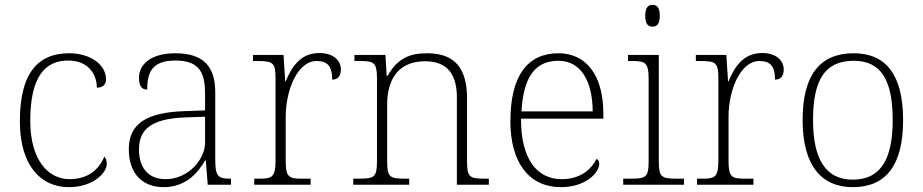

<svg xmlns="http://www.w3.org/2000/svg" viewBox="-20 -763 3813 793"><path d="M264 10C366 10 421 -50 421 -86C421 -99 418 -108 411 -116C389 -65 348 -24 268 -23C175 -23 105 -107 105 -264C105 -451 169 -513 262 -513C343 -513 380 -458 380 -401C404 -401 418 -413 418 -435C418 -495 355 -543 265 -543C149 -543 62 -476 62 -263C62 -76 151 10 264 10Z M656 10C751 10 800 -54 827 -100H830L838 0H934V-25H928C876 -25 869 -40 869 -111V-383C869 -485 823 -543 705 -543C594 -543 554 -490 554 -443C554 -408 565 -393 588 -393C588 -467 610 -513 705 -513C811 -513 827 -454 827 -371V-307L744 -304C585 -299 512 -252 512 -147C512 -39 575 10 656 10ZM664 -23C586 -23 554 -78 554 -145C554 -225 599 -273 746 -278L827 -281V-174C827 -104 757 -23 664 -23Z M1030 0H1263V-25H1230C1173 -25 1160 -30 1160 -100V-280C1160 -393 1210 -511 1287 -511C1331 -511 1352 -492 1352 -434C1377 -434 1388 -452 1388 -475C1388 -515 1355 -544 1299 -544C1220 -544 1184 -485 1160 -427H1158L1151 -536H1025V-511H1040C1107 -511 1118 -506 1118 -439V-101C1118 -30 1104 -25 1048 -25H1030Z M1439 0H1670V-25H1656C1590 -25 1579 -30 1579 -97V-331C1579 -419 1613 -510 1736 -510C1833 -510 1867 -449 1867 -361V0H1999V-25H1986C1919 -25 1909 -30 1909 -98V-356C1909 -483 1857 -543 1744 -543C1672 -543 1622 -522 1581 -450H1577L1572 -536H1444V-511H1467C1524 -511 1537 -505 1537 -439V-98C1537 -30 1526 -25 1459 -25H1439Z M2296 10C2401 10 2455 -51 2455 -86C2455 -97 2451 -103 2444 -107C2421 -61 2375 -23 2300 -23C2198 -23 2131 -106 2132 -273H2472V-294C2472 -452 2401 -543 2287 -543C2159 -543 2088 -451 2088 -262C2088 -88 2168 10 2296 10ZM2428 -303H2134C2141 -432 2182 -512 2286 -512C2380 -512 2427 -427 2428 -303Z M2675 -653C2693 -653 2705 -663 2705 -698C2705 -732 2693 -743 2675 -743C2657 -743 2645 -732 2645 -698C2645 -663 2657 -653 2675 -653ZM2554 0H2805V-25H2779C2712 -25 2701 -30 2701 -98V-536H2574V-511H2589C2645 -511 2659 -506 2659 -435V-97C2659 -30 2648 -25 2581 -25H2554Z M2859 0H3092V-25H3059C3002 -25 2989 -30 2989 -100V-280C2989 -393 3039 -511 3116 -511C3160 -511 3181 -492 3181 -434C3206 -434 3217 -452 3217 -475C3217 -515 3184 -544 3128 -544C3049 -544 3013 -485 2989 -427H2987L2980 -536H2854V-511H2869C2936 -511 2947 -506 2947 -439V-101C2947 -30 2933 -25 2877 -25H2859Z M3502 10C3638 10 3710 -79 3710 -267C3710 -458 3636 -543 3506 -543C3367 -543 3295 -454 3295 -267C3295 -79 3373 10 3502 10ZM3502 -21C3387 -21 3338 -111 3338 -267C3338 -430 3385 -512 3506 -512C3618 -512 3667 -434 3667 -267C3667 -116 3624 -21 3502 -21Z"/></svg>

Font: Noto Serif Gurmukhi ExtraLight
Style: Regular
Weight: 200
Designer: Vaibhav Singh and the Monotype Design Team
Foundry: Monotype Imaging Inc.
Version: Version 2.004